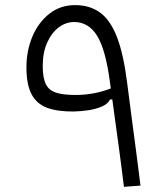

<svg xmlns="http://www.w3.org/2000/svg" viewBox="-20 -723 626 748"><path d="M462.9 4.9Q452.6 -79.6 441.2 -162.4Q429.7 -245.1 417.5 -335.4H408.7Q400.4 -318.4 377 -308.1Q353.5 -297.9 324 -293.5Q294.4 -289.1 266.6 -288.6Q203.6 -288.1 163.1 -303.2Q122.6 -318.4 102.8 -356.2Q83 -394 83 -460.4Q83 -525.9 106.4 -581.1Q129.9 -636.2 172.6 -669.7Q215.3 -703.1 272.5 -703.1Q329.1 -703.1 369.1 -674.6Q409.2 -646 435.1 -580.1Q460.9 -514.2 475.1 -402.3Q484.4 -329.6 492.9 -264.9Q501.5 -200.2 510 -136Q518.6 -71.8 527.3 0ZM411.6 -378.4Q409.7 -391.6 408.2 -403.8Q391.6 -529.8 358.4 -583.5Q325.2 -637.2 269 -637.2Q236.8 -637.2 209 -616.5Q181.2 -595.7 163.8 -557.1Q146.5 -518.6 146.5 -465.8Q146.5 -419.4 158.7 -395Q170.9 -370.6 199 -361.8Q227.1 -353 273.9 -353Q346.2 -353 411.6 -378.4Z"/></svg>

Font: Cascadia Code NF Light
Style: Regular
Weight: 300
Monospace: yes
Designer: Aaron Bell
Foundry: Saja Typeworks
Version: Version 2404.023; ttfautohint (v1.8.4)